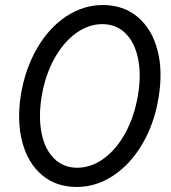

<svg xmlns="http://www.w3.org/2000/svg" viewBox="-20 -732 681 764"><path d="M63.5 -357.5Q81.2 -460.7 128.3 -541.3Q175.5 -622 243.8 -667Q312 -712 389.7 -712Q471.5 -712 528.1 -664.2Q584.7 -616.3 606.7 -532.4Q628.7 -448.5 610.8 -342.5Q594 -240 546.5 -159.2Q499 -78.5 430.8 -33.2Q362.5 12 285.2 12Q203 12 146.8 -35.8Q90.5 -83.5 68.5 -167.4Q46.5 -251.3 63.5 -357.5ZM528.7 -351.7Q542.7 -433 529.6 -497.9Q516.5 -562.8 479.4 -599.4Q442.3 -636 387.3 -636Q331.8 -636 281.4 -599.2Q231 -562.3 195.3 -497Q159.7 -431.7 145.7 -348.3Q132.5 -266.5 145.5 -201.9Q158.5 -137.3 195.3 -101.2Q232.2 -65 286.3 -64.5Q343.3 -64.7 393.7 -101.6Q444 -138.5 479.3 -203.7Q514.7 -268.8 528.7 -351.7Z"/></svg>

Font: Oak Sans Light Italic
Style: Regular
Weight: 400
Italic angle: -9.5°
Foundry: Erik Kennedy, Walven
Version: Version 1.000;Glyphs 3.1.2 (3151)